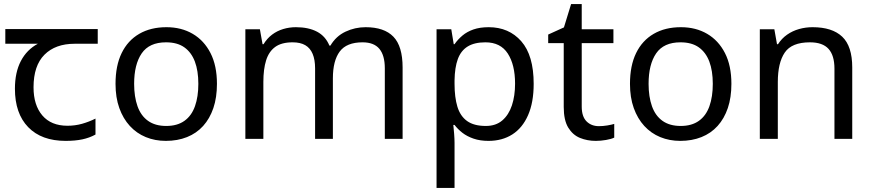

<svg xmlns="http://www.w3.org/2000/svg" viewBox="-20 -679 4269 939"><path d="M301 10Q183 10 118 -57Q53 -124 53 -245Q53 -325 82 -380.5Q111 -436 165 -465H6V-537H458V-465H345Q251 -465 197.5 -411.5Q144 -358 144 -252Q144 -165 187 -114.5Q230 -64 310 -64Q347 -64 381 -73.5Q415 -83 447 -99V-21Q418 -5 383 2.5Q348 10 301 10Z M1041 -269Q1041 -202 1023.5 -150.5Q1006 -99 973.5 -63Q941 -27 894.5 -8.5Q848 10 791 10Q738 10 693 -8.5Q648 -27 615 -63Q582 -99 563.5 -150.5Q545 -202 545 -269Q545 -358 575 -419.5Q605 -481 661 -513.5Q717 -546 794 -546Q867 -546 922.5 -513.5Q978 -481 1009.5 -419.5Q1041 -358 1041 -269ZM636 -269Q636 -206 652.5 -159.5Q669 -113 704 -88Q739 -63 793 -63Q847 -63 882 -88Q917 -113 933.5 -159.5Q950 -206 950 -269Q950 -333 933 -378Q916 -423 881.5 -447.5Q847 -472 792 -472Q710 -472 673 -418Q636 -364 636 -269Z M1768 -546Q1859 -546 1904 -499.5Q1949 -453 1949 -349V0H1862V-345Q1862 -408 1835.5 -440Q1809 -472 1753 -472Q1675 -472 1641.5 -427Q1608 -382 1608 -296V0H1521V-345Q1521 -387 1509 -415.5Q1497 -444 1473 -458Q1449 -472 1411 -472Q1357 -472 1326 -449.5Q1295 -427 1281.5 -384Q1268 -341 1268 -278V0H1180V-536H1251L1264 -463H1269Q1286 -491 1310.5 -509.5Q1335 -528 1365 -537Q1395 -546 1427 -546Q1489 -546 1530.5 -524Q1572 -502 1591 -456H1596Q1623 -502 1669.5 -524Q1716 -546 1768 -546Z M2370 -546Q2469 -546 2529.5 -477Q2590 -408 2590 -269Q2590 -178 2562.5 -115.5Q2535 -53 2485.5 -21.5Q2436 10 2369 10Q2328 10 2296 -1Q2264 -12 2241.5 -29.5Q2219 -47 2203 -68H2197Q2199 -51 2201 -25Q2203 1 2203 20V240H2115V-536H2187L2199 -463H2203Q2219 -486 2241.5 -505Q2264 -524 2295.5 -535Q2327 -546 2370 -546ZM2354 -472Q2300 -472 2267 -451.5Q2234 -431 2219 -390Q2204 -349 2203 -286V-269Q2203 -203 2217 -157Q2231 -111 2264.5 -87Q2298 -63 2356 -63Q2405 -63 2436.5 -90Q2468 -117 2483.5 -163.5Q2499 -210 2499 -270Q2499 -362 2463.5 -417Q2428 -472 2354 -472Z M2909 -62Q2929 -62 2950 -65.5Q2971 -69 2984 -73V-6Q2970 1 2944 5.5Q2918 10 2894 10Q2852 10 2816.5 -4.5Q2781 -19 2759 -55Q2737 -91 2737 -156V-468H2661V-510L2738 -545L2773 -659H2825V-536H2980V-468H2825V-158Q2825 -109 2848.5 -85.5Q2872 -62 2909 -62Z M3557 -269Q3557 -202 3539.5 -150.5Q3522 -99 3489.5 -63Q3457 -27 3410.5 -8.5Q3364 10 3307 10Q3254 10 3209 -8.5Q3164 -27 3131 -63Q3098 -99 3079.5 -150.5Q3061 -202 3061 -269Q3061 -358 3091 -419.5Q3121 -481 3177 -513.5Q3233 -546 3310 -546Q3383 -546 3438.5 -513.5Q3494 -481 3525.5 -419.5Q3557 -358 3557 -269ZM3152 -269Q3152 -206 3168.5 -159.5Q3185 -113 3220 -88Q3255 -63 3309 -63Q3363 -63 3398 -88Q3433 -113 3449.5 -159.5Q3466 -206 3466 -269Q3466 -333 3449 -378Q3432 -423 3397.5 -447.5Q3363 -472 3308 -472Q3226 -472 3189 -418Q3152 -364 3152 -269Z M3954 -546Q4050 -546 4099 -499.5Q4148 -453 4148 -349V0H4061V-343Q4061 -408 4032 -440Q4003 -472 3941 -472Q3852 -472 3818 -422Q3784 -372 3784 -278V0H3696V-536H3767L3780 -463H3785Q3803 -491 3829.5 -509.5Q3856 -528 3888 -537Q3920 -546 3954 -546Z"/></svg>

Font: binaryh115
Style: Book
Weight: 400
Designer: Jelle Bosma - Monotype Design Team
Foundry: Monotype Imaging Inc.
Version: Version 2.003